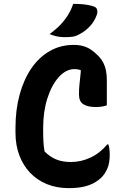

<svg xmlns="http://www.w3.org/2000/svg" viewBox="-20 -952 640 992"><path d="M335 20Q272 20 221.5 -1Q171 -22 135 -60Q99 -98 79.5 -150.5Q60 -203 60 -266V-292Q60 -385 81.5 -463.5Q103 -542 142.5 -599.5Q182 -657 237.5 -688.5Q293 -720 360 -720Q388 -720 409.5 -714Q431 -708 449 -696Q467 -684 483 -668Q502 -650 512.5 -630Q523 -610 527.5 -587.5Q532 -565 532 -538Q532 -505 532 -471.5Q532 -438 532 -408Q522 -404 507.5 -401.5Q493 -399 475 -399Q433 -399 410.5 -413.5Q388 -428 388 -464Q388 -487 390 -509.5Q392 -532 395 -558.5Q398 -585 401 -619L415 -579Q400 -589 389 -592Q378 -595 365 -595Q321 -595 284 -554Q247 -513 225 -444.5Q203 -376 203 -291V-273Q203 -242 204.5 -218Q206 -194 210 -170Q236 -143 268.5 -129Q301 -115 346 -115Q399 -115 448 -138Q497 -161 534 -206H540Q542 -199 543.5 -192.5Q545 -186 545.5 -179Q546 -172 546.5 -165.5Q547 -159 547 -153Q547 -109 534.5 -81Q522 -53 505 -36Q488 -19 464 -6Q440 7 408 13.5Q376 20 335 20ZM358 -932Q382 -932 401 -930.5Q420 -929 436 -926Q452 -923 466 -918Q479 -913 482 -901.5Q485 -890 480 -875Q474 -858 465.5 -844Q457 -830 446 -818Q435 -806 422 -795.5Q409 -785 392 -776Q375 -766 359 -763Q343 -760 318 -760Q303 -760 289.5 -761.5Q276 -763 263.5 -766.5Q251 -770 236 -776Q268 -799 291 -823Q314 -847 331 -874Q348 -901 358 -932Z"/></svg>

Font: Recursive Casual
Style: Bold
Weight: 700
Version: Version 1.085